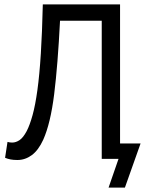

<svg xmlns="http://www.w3.org/2000/svg" viewBox="-20 -720 657 870"><path d="M441 -626H252Q242 -426 225.5 -293.5Q209 -161 176 -87Q154 -39 124 -17Q94 5 59 5Q41 5 28 2.5Q15 0 3 -5L14 -77Q24 -74 35 -74Q52 -74 68.5 -85Q85 -96 101 -126Q115 -153 127.5 -198Q140 -243 149.5 -312Q159 -381 165 -476.5Q171 -572 174 -700H524V-70H617L546 130H472L517 0H441Z"/></svg>

Font: PT Mono
Style: Regular
Weight: 400
Monospace: yes
Designer: A.Korolkova, I.Chaeva
Foundry: ParaType Ltd
Version: Version 1.001W OFL